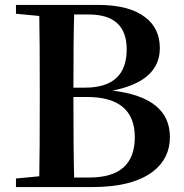

<svg xmlns="http://www.w3.org/2000/svg" viewBox="-20 -762 749 782"><path d="M344 -39Q529 -39 529 -203Q529 -367 334 -367H279Q279 -143 282 -39ZM282 -703Q279 -606 279 -405H326Q496 -405 496 -561Q496 -703 341 -703ZM379 -742Q506 -742 571 -692Q631 -647 631 -566Q631 -431 438 -393Q672 -365 672 -204Q672 -118 605 -65Q522 0 354 0H45V-35L140 -44Q142 -146 142 -355V-398Q142 -598 140 -697L45 -706V-742Z"/></svg>

Font: `n[OS CN
Style: <[WOS[P|ûg*[NI>           
Weight: 700
Designer: Ryoko NISHIZUKA ¬âXZm¬º[P (kana & ideographs); Frank Grie√ühammer (Latin, Greek & Cyrillic); Wenlong ZHANG _ e¬á¬ü¬ô (b
Foundry: Adobe Systems Incorporated
Version: Version 1.00 April 7, 2017, initial release